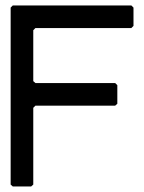

<svg xmlns="http://www.w3.org/2000/svg" viewBox="-20 -674 521 696"><path d="M26.4 -654.3H456.1L463.9 -646.5V-580.1L456.1 -572.3H108.4L100.6 -564.5V-379.9L108.4 -373H397.5L405.3 -365.2V-297.9L397.5 -291H108.4L100.6 -283.2V-4.9L92.8 2H26.4L18.6 -4.9V-646.5Z"/></svg>

Font: Dehalvi Khush Khat
Style: Regular
Weight: 400
Version: Version 002.500